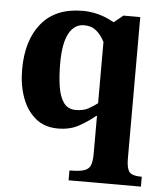

<svg xmlns="http://www.w3.org/2000/svg" viewBox="-51 -531 681 796"><g transform="rotate(5 289.0 -132.5)"><path d="M565 220H264V179Q306 179 326 172Q346 165 352 147.5Q358 130 358 101V-56H355Q325 -31 288 -10.5Q251 10 201 10Q145 10 107.5 -21Q70 -52 51 -104.5Q32 -157 32 -221Q32 -343 90.5 -414Q149 -485 262 -485Q293 -485 325 -477Q357 -469 393 -449L431 -480H501V110Q501 147 512 163Q523 179 565 179ZM268 -73Q300 -73 320.5 -84.5Q341 -96 358 -109V-364Q343 -393 323 -409.5Q303 -426 272 -426Q232 -426 209.5 -385Q187 -344 187 -261Q187 -207 193.5 -164.5Q200 -122 217.5 -97.5Q235 -73 268 -73Z"/></g></svg>

Font: STIX Two Text
Style: Bold
Weight: 700
Designer: Ross Mills, John Hudson & Paul Hanslow, Tiro Typeworks Ltd; with prior portions MicroPress Inc., and Coen Hoffman.
Foundry: Tiro Typeworks Ltd
Version: Version 2.13 b171